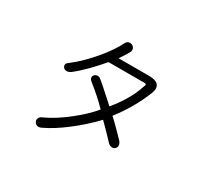

<svg xmlns="http://www.w3.org/2000/svg" viewBox="-144 -974 1289 1192"><g transform="rotate(30 500.0 -378.0)"><path d="M447.3 -725.6Q418.9 -666 355.5 -589.8Q285.2 -504.9 209 -446.3Q194.3 -437.5 193.4 -424.8Q192.4 -413.1 202.1 -404.3Q210.9 -396.5 224.6 -396.5Q240.2 -397.5 254.9 -409.2Q293.9 -439.5 339.8 -486.3Q375 -522.5 420.9 -575.2H658.2Q683.6 -576.2 688.5 -573.2Q694.3 -569.3 685.5 -551.8Q668 -495.1 629.9 -432.6Q597.7 -380.9 562.5 -339.8L519.5 -378.9Q490.2 -405.3 474.6 -418.9Q449.2 -442.4 427.7 -459Q416 -468.8 403.3 -467.8Q391.6 -466.8 383.8 -459Q375 -451.2 376 -440.4Q376 -428.7 388.7 -418Q426.8 -387.7 460 -358.4Q494.1 -328.1 525.4 -295.9Q476.6 -236.3 398.4 -174.8Q316.4 -109.4 240.2 -74.2Q220.7 -67.4 214.8 -53.7Q209 -40 215.8 -27.3Q221.7 -14.6 235.4 -10.7Q251 -6.8 268.6 -16.6Q339.8 -50.8 417 -110.4Q499 -172.9 570.3 -248Q582 -237.3 601.6 -216.8Q614.3 -204.1 639.6 -177.7L675.8 -139.6Q688.5 -127.9 703.1 -127Q716.8 -127 725.6 -135.7Q735.4 -145.5 734.4 -158.2Q733.4 -173.8 720.7 -187.5Q700.2 -209 669.9 -239.3Q638.7 -271.5 608.4 -298.8Q650.4 -352.5 686.5 -414.1Q723.6 -477.5 751 -546.9Q765.6 -586.9 746.1 -608.4Q727.5 -627 684.6 -627H462.9L471.7 -640.6Q484.4 -660.2 490.2 -668.9Q500 -685.5 507.8 -699.2Q513.7 -711.9 508.8 -724.6Q504.9 -735.4 493.2 -741.2Q481.4 -748 468.8 -744.1Q455.1 -741.2 447.3 -725.6Z"/></g></svg>

Font: GulimChe
Style: Regular
Weight: 400
Monospace: yes
Version: Version 2.21